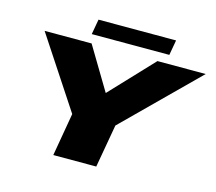

<svg xmlns="http://www.w3.org/2000/svg" viewBox="-113 -959 1241 1101"><g transform="rotate(15 507.5 -408.5)"><path d="M291 0H546L591 -255.5L1015 -675H728.5L490 -422H489L337.5 -675H58.5L335 -255ZM324.5 -727H785L801 -817H340.5Z"/></g></svg>

Font: Anybody Expanded Black
Style: Italic
Weight: 900
Width: 7
Italic angle: -10°
Version: Version 1.113;gftools[0.9.25]